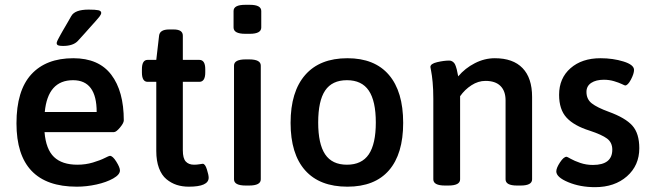

<svg xmlns="http://www.w3.org/2000/svg" viewBox="-20 -773 2723 802"><path d="M350.1 -732.9Q378.9 -732.9 390.9 -730.2Q402.8 -727.5 402.8 -719.2Q402.8 -712.9 395 -702.9Q387.2 -692.9 349.6 -651.4Q341.3 -642.1 336.4 -636.5Q331.5 -630.9 322.5 -621.1Q313.5 -611.3 305.2 -602.1Q285.6 -581.1 243.2 -581.1Q228.5 -581.1 222.7 -583.7Q216.8 -586.4 216.8 -592.8Q216.8 -594.2 217.3 -596.4Q217.8 -598.6 219.2 -601.8Q220.7 -605 222.4 -608.4Q224.1 -611.8 227.3 -617.7Q230.5 -623.5 233.4 -628.9Q236.3 -634.3 241.5 -643.3Q246.6 -652.3 251.5 -660.4Q256.3 -668.5 263.7 -681.4Q271 -694.3 277.8 -706.1Q293 -732.9 350.1 -732.9ZM286.1 -529.8Q392.6 -529.8 444.8 -460.9Q497.1 -392.1 497.1 -270Q497.1 -259.3 481.2 -240.2Q465.3 -221.2 456.1 -221.2H166Q171.9 -149.4 205.6 -117.2Q239.3 -85 303.2 -85Q337.4 -85 368.2 -94.2Q398.9 -103.5 417.2 -112.8Q435.5 -122.1 439 -122.1Q450.7 -122.1 465.8 -97.9Q481 -73.7 481 -61Q481 -43.5 452.9 -27.6Q424.8 -11.7 383.1 -2.4Q341.3 6.8 300.8 6.8Q48.8 6.8 48.8 -257.8Q48.8 -394.5 110.6 -462.2Q172.4 -529.8 286.1 -529.8ZM285.2 -438Q179.7 -438 167 -305.2H383.8Q383.8 -438 285.2 -438Z M705.6 -649.9Q743.7 -649.9 743.7 -624V-522.9H812.5Q837.4 -522.9 837.4 -483.9V-470.2Q837.4 -431.2 812.5 -431.2H743.7V-145Q743.7 -111.8 755.9 -98.4Q768.1 -85 790.5 -85Q802.2 -85 813.2 -86.9Q824.2 -88.9 826.7 -88.9Q836.9 -88.9 844.2 -65.4Q851.6 -42 851.6 -30.8Q851.6 6.8 768.6 6.8Q741.2 6.8 718 -0.7Q694.8 -8.3 675 -24.7Q655.3 -41 644 -71Q632.8 -101.1 632.8 -142.1V-431.2H596.7Q572.8 -431.2 572.8 -470.2V-483.9Q572.8 -522.9 596.7 -522.9H632.8L644.5 -624Q647.5 -649.9 686.5 -649.9Z M1023.4 -752.9Q1071.3 -752.9 1071.3 -727.1V-658.2Q1071.3 -631.8 1023.4 -631.8H1004.4Q955.6 -631.8 955.6 -658.2V-727.1Q955.6 -752.9 1004.4 -752.9ZM1020.5 -524.9Q1069.3 -524.9 1069.3 -499V-23.9Q1069.3 2 1020.5 2H1006.3Q957.5 2 957.5 -23.9V-499Q957.5 -524.9 1006.3 -524.9Z M1431.2 -529.8Q1544.9 -529.8 1604.5 -460.2Q1664.1 -390.6 1664.1 -259.8Q1664.1 -129.9 1604.7 -61.5Q1545.4 6.8 1431.2 6.8Q1315.4 6.8 1254.6 -61.5Q1193.8 -129.9 1193.8 -259.8Q1193.8 -390.1 1254.9 -460Q1315.9 -529.8 1431.2 -529.8ZM1309.1 -261.2Q1309.1 -171.9 1338.1 -128.4Q1367.2 -85 1429.2 -85Q1491.2 -85 1520.5 -128.4Q1549.8 -171.9 1549.8 -261.2Q1549.8 -351.1 1520.5 -394.5Q1491.2 -438 1429.2 -438Q1367.2 -438 1338.1 -394.8Q1309.1 -351.6 1309.1 -261.2Z M2046.9 -529.8Q2123 -529.8 2162.8 -488.5Q2202.6 -447.3 2202.6 -368.2V-23.9Q2202.6 2 2154.8 2H2139.6Q2091.8 2 2091.8 -23.9V-354Q2091.8 -392.6 2070.6 -413.8Q2049.3 -435.1 2007.8 -435.1Q1977.5 -435.1 1949.5 -417Q1921.4 -398.9 1901.9 -371.1V-23.9Q1901.9 2 1853 2H1838.9Q1790 2 1790 -23.9V-360.8Q1790 -399.9 1787.1 -430.2Q1784.2 -460.4 1781 -475.6Q1777.8 -490.7 1777.8 -493.2Q1777.8 -506.8 1806.2 -513.4Q1834.5 -520 1856.9 -520Q1863.8 -520 1869.1 -516.6Q1874.5 -513.2 1877.7 -509Q1880.9 -504.9 1883.8 -496.6Q1886.7 -488.3 1887.9 -483.2Q1889.2 -478 1891.1 -467.8Q1893.1 -457.5 1894 -454.1Q1922.9 -488.3 1963.4 -509Q2003.9 -529.8 2046.9 -529.8Z M2488.3 -529.8Q2540.5 -529.8 2584.5 -516.1Q2628.4 -502.4 2628.4 -481Q2628.4 -465.3 2615.5 -440.7Q2602.5 -416 2591.3 -416Q2589.4 -416 2577.4 -421.9Q2565.4 -427.7 2545.2 -433.8Q2524.9 -439.9 2502.4 -439.9Q2469.7 -439.9 2449.7 -426.8Q2429.7 -413.6 2429.7 -389.2Q2429.7 -358.4 2452.1 -341.1Q2474.6 -323.7 2522.5 -306.2Q2592.3 -280.8 2621.3 -248.3Q2650.4 -215.8 2650.4 -153.8Q2650.4 -82 2598.9 -36.6Q2547.4 8.8 2465.3 8.8Q2403.3 8.8 2353.5 -12Q2303.7 -32.7 2303.7 -57.1Q2303.7 -71.3 2319.1 -94.7Q2334.5 -118.2 2346.7 -118.2Q2349.1 -118.2 2364 -109.6Q2378.9 -101.1 2403.8 -92.5Q2428.7 -84 2456.5 -84Q2537.6 -84 2537.6 -147.9Q2537.6 -177.7 2515.9 -194.1Q2494.1 -210.4 2443.4 -227.1Q2377.9 -247.6 2346.7 -281.5Q2315.4 -315.4 2315.4 -377Q2315.4 -446.3 2363 -488Q2410.6 -529.8 2488.3 -529.8Z"/></svg>

Font: Asap Symbol
Style: Regular
Weight: 900
Designer: Tania Quindós, Elena González Miranda, Marcela Romero, Pablo Cosgaya
Foundry: Omnibus-Type
Version: Version 1.000;PS 001.000;hotconv 1.0.70;makeotf.lib2.5.58329